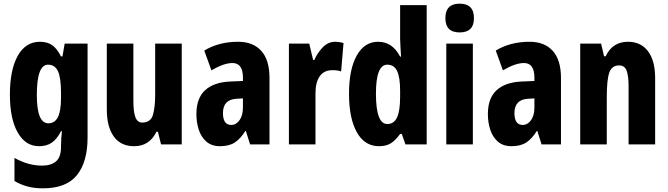

<svg xmlns="http://www.w3.org/2000/svg" viewBox="-20 -788 3648 1048"><path d="M198 -560Q237 -560 263.5 -542.5Q290 -525 313 -480H321L333 -550H458V-38Q458 96 400 168Q342 240 214 240Q168 240 130.5 230Q93 220 59 200V74Q101 97 137.5 106.5Q174 116 210 116Q258 116 285.5 93Q313 70 313 14V6Q313 -10 314.5 -32.5Q316 -55 318 -72H313Q291 -29 263 -9.5Q235 10 193 10Q119 10 76.5 -65Q34 -140 34 -271Q34 -407 77 -483.5Q120 -560 198 -560ZM242 -435Q181 -435 181 -269Q181 -115 244 -115Q279 -115 296 -148.5Q313 -182 313 -254V-282Q313 -363 296.5 -399Q280 -435 242 -435Z M972 -550V0H859L842 -69H834Q796 10 712 10Q639 10 601 -43Q563 -96 563 -191V-550H708V-237Q708 -178 719 -148.5Q730 -119 756 -119Q802 -119 814.5 -160Q827 -201 827 -274V-550Z M1280 -560Q1361 -560 1406 -510.5Q1451 -461 1451 -362V0H1345L1322 -73H1319Q1293 -31 1262 -10.5Q1231 10 1181 10Q1135 10 1106.5 -15Q1078 -40 1065 -80Q1052 -120 1052 -165Q1052 -252 1099.5 -295.5Q1147 -339 1236 -343L1306 -346V-364Q1306 -444 1249 -444Q1202 -444 1134 -404L1095 -512Q1174 -560 1280 -560ZM1272 -249Q1197 -245 1197 -171Q1197 -106 1242 -106Q1269 -106 1287.5 -132Q1306 -158 1306 -201V-251Z M1810 -560Q1820 -560 1830.5 -558.5Q1841 -557 1855 -553L1842 -398Q1824 -405 1795 -405Q1748 -405 1725 -371.5Q1702 -338 1702 -279V0H1557V-550H1668L1689 -461H1696Q1711 -497 1740.5 -528.5Q1770 -560 1810 -560Z M2049 10Q1970 10 1927.5 -66.5Q1885 -143 1885 -276Q1885 -409 1927 -484.5Q1969 -560 2044 -560Q2082 -560 2112 -540.5Q2142 -521 2164 -479H2169Q2167 -514 2165.5 -538.5Q2164 -563 2164 -578V-760H2309V0H2193L2173 -57H2164Q2139 -22 2113.5 -6Q2088 10 2049 10ZM2094 -111Q2130 -111 2147 -146.5Q2164 -182 2164 -261V-292Q2164 -366 2147.5 -400.5Q2131 -435 2094 -435Q2032 -435 2032 -277Q2032 -111 2094 -111Z M2489 -768Q2567 -768 2567 -689Q2567 -611 2489 -611Q2411 -611 2411 -689Q2411 -768 2489 -768ZM2561 -550V0H2416V-550Z M2871 -560Q2952 -560 2997 -510.5Q3042 -461 3042 -362V0H2936L2913 -73H2910Q2884 -31 2853 -10.5Q2822 10 2772 10Q2726 10 2697.5 -15Q2669 -40 2656 -80Q2643 -120 2643 -165Q2643 -252 2690.5 -295.5Q2738 -339 2827 -343L2897 -346V-364Q2897 -444 2840 -444Q2793 -444 2725 -404L2686 -512Q2765 -560 2871 -560ZM2863 -249Q2788 -245 2788 -171Q2788 -106 2833 -106Q2860 -106 2878.5 -132Q2897 -158 2897 -201V-251Z M3408 -560Q3478 -560 3517 -508.5Q3556 -457 3556 -361V0H3411V-317Q3411 -373 3400.5 -402Q3390 -431 3359 -431Q3320 -431 3306 -392.5Q3292 -354 3292 -258V0H3147V-550H3261L3277 -481H3286Q3323 -560 3408 -560Z"/></svg>

Font: Noto Sans Thai ExtCond ExtBd
Style: Regular
Weight: 800
Width: 2
Designer: Monotype Design Team
Foundry: Monotype Imaging Inc.
Version: Version 2.002; ttfautohint (v1.8.4.7-5d5b)